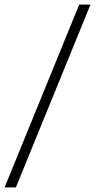

<svg xmlns="http://www.w3.org/2000/svg" viewBox="-44 -721 425 834"><path d="M25 93H-24L300 -701H349Z"/></svg>

Font: Augsburger Schrift CAT
Style: Regular
Weight: 400
Designer: Peter Wiegel nach Roos&Junge Offenbach
Foundry: CAT-Fonts, Peter Wiegel
Version: Version 1.000